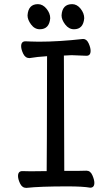

<svg xmlns="http://www.w3.org/2000/svg" viewBox="-20 -894 540 926"><path d="M106.9 12.2Q86.9 12.2 76.9 -8.8Q66.9 -29.8 66.9 -44.9Q66.9 -68.8 87.9 -68.8L127.9 -67.9L205.1 -68.8Q206.1 -106.9 207 -623Q159.2 -620.1 122.1 -613.8Q102.1 -613.8 92 -634.8Q82 -655.8 82 -670.9Q82 -694.8 103 -694.8Q109.9 -694.8 128.4 -693.8Q147 -692.9 167 -692.9Q264.2 -692.9 380.9 -706.1Q397.9 -706.1 407.5 -685.1Q417 -664.1 417 -648.9Q417 -625 397 -625Q339.8 -627.9 325.2 -627.9L288.1 -626Q289.1 -151.9 290 -69.8Q383.8 -69.8 397 -70.8Q416 -70.8 425.5 -48.8Q435.1 -26.9 435.1 -12.2Q435.1 11.2 415 11.2Q379.9 4.9 304.2 4.9Q171.9 4.9 106.9 12.2ZM171.9 -752.9Q147 -752.9 129.9 -775.9Q112.8 -798.8 112.8 -819.8Q116.2 -874 163.1 -874Q186 -874 204.1 -852.1Q222.2 -830.1 222.2 -806.2Q217.8 -752.9 171.9 -752.9ZM336.9 -752.9Q312 -752.9 294.4 -775.9Q276.9 -798.8 276.9 -819.8Q279.8 -874 328.1 -874Q351.1 -874 368.7 -852.1Q386.2 -830.1 386.2 -806.2Q381.8 -752.9 336.9 -752.9Z"/></svg>

Font: LXGW WenKai Mono GB Screen
Style: Regular
Weight: 400
Monospace: yes
Designer: LXGW / Fontworks Inc.
Foundry: LXGW / Fontworks Inc.
Version: Version 1.510;January 18,2025